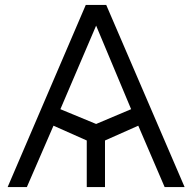

<svg xmlns="http://www.w3.org/2000/svg" viewBox="-20 -759 780 779"><path d="M11 0H89L197 -249L332 -189V0H406V-189L541 -249L648 0H729L411 -739H328ZM225 -316 370 -655 512 -316 370 -256Z"/></svg>

Font: Involve
Style: Regular
Weight: 400
Designer: Stefan Peev
Foundry: Context Ltd.
Version: Version 1.001